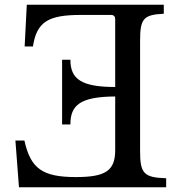

<svg xmlns="http://www.w3.org/2000/svg" viewBox="-20 -790 766 810"><path d="M466 -710V-423C322 -423 277 -457 277 -538H242V-265H277C277 -345 316 -382 466 -383V-157C466 -70 426 -43 300 -43C159 -43 109 -79 83 -197H45L60 0H681V-38C587 -41 571 -58 571 -152V-618C571 -711 585 -728 671 -732V-770H93L84 -594H119C135 -700 186 -727 322 -727H449C460 -727 466 -720 466 -710Z"/></svg>

Font: Libre Baskerville
Style: Regular
Weight: 400
Designer: Pablo Impallari, Rodrigo Fuenzalida
Foundry: Pablo Impallari, Rodrigo Fuenzalida
Version: Version 1.051;Glyphs 3.2.3 (3260)